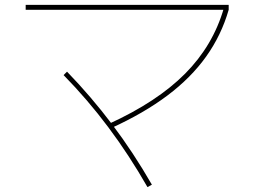

<svg xmlns="http://www.w3.org/2000/svg" viewBox="-20 -725 1040 785"><path d="M426 -219Q623 -309 737 -424Q851 -539 895 -691L915 -685Q885 -581 823 -494Q761 -407 664.5 -334.5Q568 -262 434 -201ZM583 40Q508 -91 423 -204.5Q338 -318 240 -418L254 -432Q352 -331 438.5 -216.5Q525 -102 601 30ZM85 -685V-705H915V-685Z"/></svg>

Font: M PLUS 1 Thin
Style: Regular
Weight: 100
Designer: Coji Morishita
Foundry: UNDERFOREST DESIGN
Version: Version 1.001